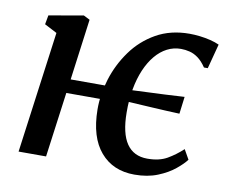

<svg xmlns="http://www.w3.org/2000/svg" viewBox="-67 -648 890 743"><g transform="rotate(10 377.5 -277.0)"><path d="M48 0 112.5 -477.5 63.5 -503 70 -539 205.5 -562.5 230 -550 198 -310H371L361 -255.5H190.5L156 0ZM504.5 10Q420 10 370.8 -47.5Q321.5 -105 320.5 -213.5Q320 -272.5 339 -333.8Q358 -395 395.8 -447.5Q433.5 -500 490 -532Q546.5 -564 621 -564Q640 -564 661.5 -561.5Q683 -559 703.2 -554Q723.5 -549 738.5 -542L713 -445H698Q682 -468.5 665.8 -480.2Q649.5 -492 632.5 -496.2Q615.5 -500.5 598 -500.5Q569.5 -500.5 544.2 -487.5Q519 -474.5 498.5 -450Q478 -425.5 463.2 -391Q448.5 -356.5 440.8 -313.8Q433 -271 433.5 -221.5Q434 -140 461.5 -99.8Q489 -59.5 543 -59.5Q589.5 -59.5 620.5 -77.2Q651.5 -95 679.5 -121L701 -83Q688 -65.5 661.5 -43.8Q635 -22 595.5 -6Q556 10 504.5 10ZM635.5 -252.5Q583 -254.5 528.2 -257.8Q473.5 -261 411.5 -264.5L413.5 -309Q455 -311 493 -312.5Q531 -314 568.2 -315.8Q605.5 -317.5 644 -320Z"/></g></svg>

Font: Merriweather 28pt Medium
Style: Italic
Weight: 500
Italic angle: -7.8°
Version: Version 2.101